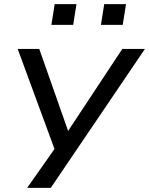

<svg xmlns="http://www.w3.org/2000/svg" viewBox="-20 -734 725 934"><path d="M112 180 254 -22 261 34 66 -496H171L311 -98H312L575 -496H685L227 180ZM471 -613 487 -714H593L577 -613ZM230 -613 246 -714H352L336 -613Z"/></svg>

Font: Nunito Sans 7pt Expanded
Style: Italic
Weight: 400
Width: 7
Italic angle: -9°
Designer: Vernon Adams
Foundry: Vernon Adams
Version: Version 3.101;gftools[0.9.27]